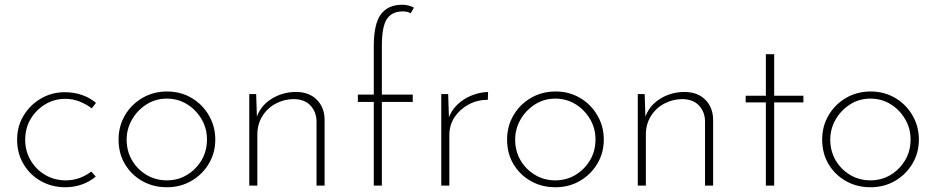

<svg xmlns="http://www.w3.org/2000/svg" viewBox="-20 -781 3939 808"><path d="M383 -38Q357 -16 324 -4.5Q291 7 255 7Q198 7 152 -19Q106 -45 79 -90.5Q52 -136 52 -193Q52 -250 79.5 -295Q107 -340 152.5 -366.5Q198 -393 253 -393Q291 -393 324.5 -381.5Q358 -370 384 -348L366 -325Q344 -342 315.5 -353.5Q287 -365 255 -365Q208 -365 169.5 -341.5Q131 -318 108.5 -279.5Q86 -241 86 -193Q86 -146 108.5 -107Q131 -68 170 -45Q209 -22 257 -22Q288 -22 315 -32Q342 -42 364 -59Z M479 -194Q479 -250 506 -296Q533 -342 579.5 -369Q626 -396 683 -396Q740 -396 786 -369Q832 -342 859 -295.5Q886 -249 886 -194Q886 -138 859 -92.5Q832 -47 786 -20Q740 7 682 7Q625 7 579 -19Q533 -45 506 -90Q479 -135 479 -194ZM513 -194Q513 -145 535.5 -106.5Q558 -68 596.5 -45Q635 -22 682 -22Q729 -22 767 -45Q805 -68 828 -106.5Q851 -145 851 -194Q851 -241 828 -280Q805 -319 767 -342.5Q729 -366 682 -366Q634 -366 595.5 -341Q557 -316 535 -277Q513 -238 513 -194Z M1058 -385 1062 -262 1058 -281Q1074 -334 1121 -364Q1168 -394 1226 -394Q1280 -394 1312.5 -362Q1345 -330 1346 -279V0H1312V-272Q1311 -310 1287 -336.5Q1263 -363 1217 -364Q1177 -364 1141.5 -345.5Q1106 -327 1084.5 -293Q1063 -259 1063 -214V0H1029V-385Z M1553 0V-352H1486V-383H1553V-586Q1553 -681 1583 -721Q1613 -761 1673 -761Q1685 -761 1698 -758Q1711 -755 1722 -749L1708 -725Q1702 -729 1694 -731Q1686 -733 1675 -733Q1630 -733 1608.5 -701.5Q1587 -670 1587 -588V-383H1717V-352H1587V0Z M1866 -385 1870 -266 1866 -279Q1878 -315 1904.5 -340.5Q1931 -366 1965.5 -379.5Q2000 -393 2034 -394L2033 -361Q1988 -361 1951.5 -341Q1915 -321 1893 -288Q1871 -255 1871 -212V0H1837V-385Z M2114 -194Q2114 -250 2141 -296Q2168 -342 2214.5 -369Q2261 -396 2318 -396Q2375 -396 2421 -369Q2467 -342 2494 -295.5Q2521 -249 2521 -194Q2521 -138 2494 -92.5Q2467 -47 2421 -20Q2375 7 2317 7Q2260 7 2214 -19Q2168 -45 2141 -90Q2114 -135 2114 -194ZM2148 -194Q2148 -145 2170.5 -106.5Q2193 -68 2231.5 -45Q2270 -22 2317 -22Q2364 -22 2402 -45Q2440 -68 2463 -106.5Q2486 -145 2486 -194Q2486 -241 2463 -280Q2440 -319 2402 -342.5Q2364 -366 2317 -366Q2269 -366 2230.5 -341Q2192 -316 2170 -277Q2148 -238 2148 -194Z M2693 -385 2697 -262 2693 -281Q2709 -334 2756 -364Q2803 -394 2861 -394Q2915 -394 2947.5 -362Q2980 -330 2981 -279V0H2947V-272Q2946 -310 2922 -336.5Q2898 -363 2852 -364Q2812 -364 2776.5 -345.5Q2741 -327 2719.5 -293Q2698 -259 2698 -214V0H2664V-385Z M3203 -553H3238V-378H3361V-350H3238V0H3203V-350H3118V-378H3203Z M3440 -194Q3440 -250 3467 -296Q3494 -342 3540.5 -369Q3587 -396 3644 -396Q3701 -396 3747 -369Q3793 -342 3820 -295.5Q3847 -249 3847 -194Q3847 -138 3820 -92.5Q3793 -47 3747 -20Q3701 7 3643 7Q3586 7 3540 -19Q3494 -45 3467 -90Q3440 -135 3440 -194ZM3474 -194Q3474 -145 3496.5 -106.5Q3519 -68 3557.5 -45Q3596 -22 3643 -22Q3690 -22 3728 -45Q3766 -68 3789 -106.5Q3812 -145 3812 -194Q3812 -241 3789 -280Q3766 -319 3728 -342.5Q3690 -366 3643 -366Q3595 -366 3556.5 -341Q3518 -316 3496 -277Q3474 -238 3474 -194Z"/></svg>

Font: Josefin Sans ExtraLight
Style: Regular
Weight: 250
Designer: Santiago Orozco
Foundry: Typemade
Version: Version 2.000